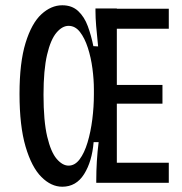

<svg xmlns="http://www.w3.org/2000/svg" viewBox="-20 -693 690 728"><path d="M216 15Q174 15 137 -22Q100 -59 77 -137Q54 -215 54 -337Q54 -456 77 -530.5Q100 -605 137 -639Q174 -673 216 -673Q253 -673 276.5 -651Q300 -629 313 -593.5Q326 -558 334 -518L352 -517Q347 -565 344.5 -595.5Q342 -626 342 -651V-661H423V-660H620V-584H423V-371H596V-300H423V-76H620V0H345V-8Q345 -83 354 -154H335Q329 -81 299 -33Q269 15 216 15ZM240 -65Q264 -65 282 -89Q300 -113 312 -153Q324 -193 330 -240.5Q336 -288 336 -335V-354Q336 -391 330.5 -433Q325 -475 313 -512Q301 -549 283 -572Q265 -595 240 -595Q216 -595 194 -569Q172 -543 158.5 -485.5Q145 -428 145 -334Q145 -234 159 -175Q173 -116 195 -90.5Q217 -65 240 -65Z"/></svg>

Font: Bricolage Grotesque 10pt Condensed
Style: Regular
Weight: 400
Width: 3
Designer: Mathieu Triay
Foundry: Atelier Triay
Version: Version 1.000; ttfautohint (v1.8.4.7-5d5b);gftools[0.9.29]